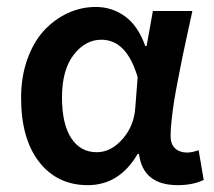

<svg xmlns="http://www.w3.org/2000/svg" viewBox="-20 -523 618 555"><path d="M233.9 12.2Q145.5 12.2 93.3 -54.7Q41 -121.6 41 -240.2Q41 -300.8 58.8 -351.1Q76.7 -401.4 106.7 -434.1Q136.7 -466.8 175.5 -484.9Q214.4 -502.9 256.8 -502.9Q303.7 -502.9 341.3 -475.8Q378.9 -448.7 399.9 -390.1H403.8L421.9 -491.2H536.1Q533.2 -477.5 522.7 -429.7Q512.2 -381.8 507.8 -360.4Q503.4 -338.9 495.4 -297.4Q487.3 -255.9 483.4 -231.4Q479.5 -207 476.3 -178.2Q473.1 -149.4 473.1 -129.9Q473.1 -106 486.3 -94Q499.5 -82 521 -82Q534.7 -82 554.2 -88.9L568.8 -2.9Q537.6 12.2 494.1 12.2Q393.1 12.2 381.8 -78.1H377.9Q325.2 12.2 233.9 12.2ZM259.8 -83Q300.8 -83 334.2 -121.1Q367.7 -159.2 371.1 -211.9L377.9 -299.8Q346.2 -408.2 272.9 -408.2Q226.6 -408.2 192.9 -364.5Q159.2 -320.8 159.2 -241.2Q159.2 -164.6 185.8 -123.8Q212.4 -83 259.8 -83Z"/></svg>

Font: Source Sans 3 Semibold
Style: Regular
Weight: 600
Designer: Paul D. Hunt
Foundry: Adobe
Version: Version 3.052;hotconv 1.1.0;makeotfexe 2.6.0